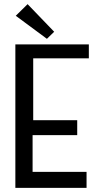

<svg xmlns="http://www.w3.org/2000/svg" viewBox="-20 -909 467 925"><path d="M54 -695V-4H397V-81H137V-258H352V-330H140V-628H408V-695ZM241 -756 113 -889 56 -833 206 -722Z"/></svg>

Font: Englebert
Style: Regular
Weight: 400
Designer: Astigmatic (AOETI)
Foundry: Astigmatic (AOETI)
Version: Version 1.000